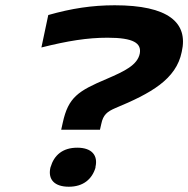

<svg xmlns="http://www.w3.org/2000/svg" viewBox="-20 -699 714 728"><path d="M172 -66 171 -63C161 -17 188 9 241 9C296 9 329 -20 342 -63V-66C352 -109 329 -139 273 -139C217 -139 185 -110 172 -66ZM137 -519C237 -544 311 -556 388 -556C487 -556 517 -535 510 -496C501 -452 452 -429 385 -400C276 -354 239 -330 218 -234L212 -207H359L364 -229C371 -264 387 -276 417 -289C552 -345 648 -398 669 -502C695 -614 617 -679 415 -679C329 -679 251 -667 163 -642Z"/></svg>

Font: LT Wave Bold
Style: Italic
Weight: 700
Designer: Daniel Lyons
Version: Version 2.5 (Glyphs App)